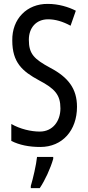

<svg xmlns="http://www.w3.org/2000/svg" viewBox="-20 -744 453 985"><path d="M375 -196C375 -288 331 -347 238 -396C155 -441 128 -467 128 -540C128 -601 165 -645 227 -645C263 -645 302 -634 342 -612L369 -689C332 -708 281 -724 225 -724C118 -725 41 -647 43 -536C43 -423 95 -378 180 -332C262 -289 290 -257 290 -188C290 -123 251 -69 184 -69C139 -69 83 -82 38 -108V-21C80 0 129 10 187 10C300 10 375 -75 375 -196ZM253 71V61H170C166 101 149 174 138 210V221H184C211 181 239 120 253 71Z"/></svg>

Font: Noto Sans Devanagari ExtraCondensed
Style: Regular
Weight: 400
Width: 2
Designer: Jelle Bosma - Monotype Design Team
Foundry: Monotype Imaging Inc.
Version: Version 2.004